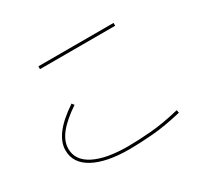

<svg xmlns="http://www.w3.org/2000/svg" viewBox="-141 -930 1281 1179"><g transform="rotate(-30 500.0 -340.5)"><path d="M773 -701V-681H240V-701ZM841 -43 845 -23Q728 5 635.5 12.5Q543 20 471 20Q309 20 217.5 -29.5Q126 -79 126 -170Q126 -199 137 -227.5Q148 -256 169.5 -284.5Q191 -313 224 -342Q257 -371 302 -401L314 -385Q229 -328 187.5 -275.5Q146 -223 146 -170Q146 -88 232 -44Q318 0 471 0Q543 0 634.5 -7.5Q726 -15 841 -43Z"/></g></svg>

Font: Murecho Thin
Style: Regular
Weight: 100
Designer: Neil Summerour
Foundry: Positype
Version: Version 1.010